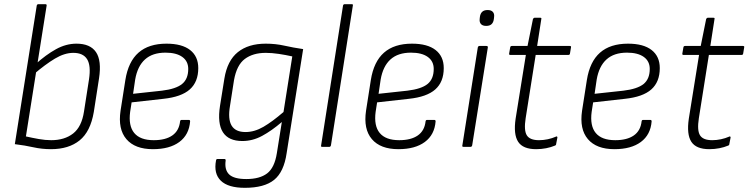

<svg xmlns="http://www.w3.org/2000/svg" viewBox="-20 -703 3582 919"><path d="M224 11Q180 11 140 2Q100 -7 51 -13L156 -677Q158 -683 164 -683H197Q205 -683 203 -675L104 -50Q135 -43 166 -37.5Q197 -32 225 -32Q289 -32 330 -64Q371 -96 382 -169L406 -323Q416 -389 397 -419.5Q378 -450 331 -450Q289 -450 243 -422.5Q197 -395 141 -347L149 -395Q200 -441 248 -467.5Q296 -494 346 -494Q412 -494 439.5 -453.5Q467 -413 454 -328L429 -167Q413 -73 361 -31Q309 11 224 11Z M712 11Q626 11 585 -37Q544 -85 557 -173L580 -320Q594 -408 643 -451Q692 -494 777 -494Q851 -494 890 -463.5Q929 -433 929 -377Q929 -311 888.5 -275Q848 -239 762 -230L610 -213L603 -168Q594 -101 622.5 -66.5Q651 -32 716 -32Q772 -32 804.5 -54.5Q837 -77 842 -122Q843 -129 849 -129H884Q890 -129 890 -122Q885 -58 838.5 -23.5Q792 11 712 11ZM617 -254 755 -269Q822 -277 851.5 -301Q881 -325 881 -373Q881 -410 852.5 -430.5Q824 -451 772 -451Q710 -451 674 -418.5Q638 -386 627 -322Z M1252 -494Q1299 -494 1341 -484.5Q1383 -475 1431 -468L1352 30Q1339 120 1292 158Q1245 196 1152 196Q1072 196 1037 162Q1002 128 1014 65Q1015 58 1021 58H1054Q1061 58 1060 66Q1054 110 1077 132Q1100 154 1159 154Q1223 154 1258.5 127Q1294 100 1305 31L1329 -119Q1280 -77 1234.5 -52.5Q1189 -28 1140 -28Q1074 -28 1047 -70Q1020 -112 1033 -196L1054 -327Q1068 -413 1118.5 -453.5Q1169 -494 1252 -494ZM1155 -71Q1198 -71 1241 -96Q1284 -121 1337 -167L1379 -433Q1348 -440 1314.5 -445Q1281 -450 1252 -450Q1191 -450 1152 -421Q1113 -392 1100 -319L1081 -197Q1070 -133 1088.5 -102Q1107 -71 1155 -71Z M1522 0Q1515 0 1517 -7L1622 -677Q1624 -683 1630 -683H1663Q1671 -683 1669 -677L1564 -7Q1562 0 1556 0Z M1887 11Q1801 11 1760 -37Q1719 -85 1732 -173L1755 -320Q1769 -408 1818 -451Q1867 -494 1952 -494Q2026 -494 2065 -463.5Q2104 -433 2104 -377Q2104 -311 2063.5 -275Q2023 -239 1937 -230L1785 -213L1778 -168Q1769 -101 1797.5 -66.5Q1826 -32 1891 -32Q1947 -32 1979.5 -54.5Q2012 -77 2017 -122Q2018 -129 2024 -129H2059Q2065 -129 2065 -122Q2060 -58 2013.5 -23.5Q1967 11 1887 11ZM1792 -254 1930 -269Q1997 -277 2026.5 -301Q2056 -325 2056 -373Q2056 -410 2027.5 -430.5Q1999 -451 1947 -451Q1885 -451 1849 -418.5Q1813 -386 1802 -322Z M2199 0Q2191 0 2193 -7L2267 -476Q2269 -483 2275 -483H2308Q2316 -483 2315 -476L2240 -7Q2238 0 2232 0ZM2307 -579Q2290 -579 2282 -588Q2274 -597 2276 -613L2277 -622Q2279 -638 2288 -646.5Q2297 -655 2314 -655Q2331 -655 2339 -646Q2347 -637 2345 -622L2344 -613Q2342 -596 2333 -587.5Q2324 -579 2307 -579Z M2546 11Q2483 11 2460 -24.5Q2437 -60 2448 -135L2497 -440H2422Q2416 -440 2417 -447L2422 -476Q2423 -483 2430 -483H2505L2531 -612Q2534 -618 2539 -618H2566Q2573 -618 2571 -612L2551 -483H2707Q2715 -483 2713 -476L2708 -446Q2707 -440 2700 -440H2544L2496 -137Q2487 -79 2501.5 -55.5Q2516 -32 2560 -32Q2581 -32 2602 -36.5Q2623 -41 2641 -49Q2644 -51 2646 -49.5Q2648 -48 2648 -45L2642 -14Q2642 -8 2636 -6Q2617 2 2594 6.5Q2571 11 2546 11Z M2921 11Q2835 11 2794 -37Q2753 -85 2766 -173L2789 -320Q2803 -408 2852 -451Q2901 -494 2986 -494Q3060 -494 3099 -463.5Q3138 -433 3138 -377Q3138 -311 3097.5 -275Q3057 -239 2971 -230L2819 -213L2812 -168Q2803 -101 2831.5 -66.5Q2860 -32 2925 -32Q2981 -32 3013.5 -54.5Q3046 -77 3051 -122Q3052 -129 3058 -129H3093Q3099 -129 3099 -122Q3094 -58 3047.5 -23.5Q3001 11 2921 11ZM2826 -254 2964 -269Q3031 -277 3060.5 -301Q3090 -325 3090 -373Q3090 -410 3061.5 -430.5Q3033 -451 2981 -451Q2919 -451 2883 -418.5Q2847 -386 2836 -322Z M3375 11Q3312 11 3289 -24.5Q3266 -60 3277 -135L3326 -440H3251Q3245 -440 3246 -447L3251 -476Q3252 -483 3259 -483H3334L3360 -612Q3363 -618 3368 -618H3395Q3402 -618 3400 -612L3380 -483H3536Q3544 -483 3542 -476L3537 -446Q3536 -440 3529 -440H3373L3325 -137Q3316 -79 3330.5 -55.5Q3345 -32 3389 -32Q3410 -32 3431 -36.5Q3452 -41 3470 -49Q3473 -51 3475 -49.5Q3477 -48 3477 -45L3471 -14Q3471 -8 3465 -6Q3446 2 3423 6.5Q3400 11 3375 11Z"/></svg>

Font: Sofia Sans Semi Condensed Light
Style: Italic
Weight: 300
Italic angle: -9°
Version: Version 4.100